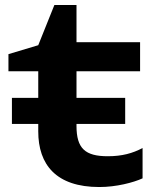

<svg xmlns="http://www.w3.org/2000/svg" viewBox="-20 -738 622 773"><path d="M134 -451V-344H28V-239H134V-209C134 -75 206 15 380 15C448 15 517 -3 554 -20V-142C514 -121 472 -109 414 -109C323 -109 288 -140 288 -231V-239H484V-344H288V-451H544V-568H288V-718H199L134 -556L14 -520V-451Z"/></svg>

Font: Bounded Med
Style: Regular
Weight: 500
Designer: Vlad Churkin
Version: Version 3.0